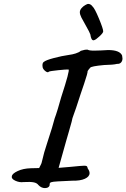

<svg xmlns="http://www.w3.org/2000/svg" viewBox="-20 -909 649 986"><path d="M101 26Q80 29 58.5 19Q37 9 41 -4Q42 -17 70.5 -30.5Q99 -44 139 -45L181 -46L191 -66Q194 -72 195 -78.5Q196 -85 198 -90L207 -126L222 -174Q252 -265 261 -302Q266 -314 277 -350Q288 -386 294 -409Q340 -550 332 -552Q322 -553 279 -548.5Q236 -544 231 -541Q226 -534 214 -543Q202 -552 199 -563Q198 -566 198 -573Q198 -587 205 -591Q215 -600 256.5 -611Q298 -622 334 -627Q351 -629 368.5 -634.5Q386 -640 395 -648Q416 -655 430 -654Q437 -649 464 -649Q487 -649 499 -650Q525 -652 535 -652Q595 -652 607 -624Q609 -614 609 -609Q609 -596 601.5 -588Q594 -580 581 -581Q563 -576 514 -575Q448 -569 443 -561Q438 -556 435.5 -552Q433 -548 430 -544Q431 -535 412 -479L394 -426Q366 -339 358 -319Q351 -302 348 -284Q340 -257 333.5 -232.5Q327 -208 320 -186L281 -47L341 -52Q400 -58 412 -58Q422 -58 425 -56Q428 -54 429 -49.5Q430 -45 431 -43Q440 -31 440 -20Q440 -2 416 9Q392 20 350 19Q305 21 277 22.5Q249 24 242 27Q235 30 235 37Q236 46 229 51.5Q222 57 211 57Q192 57 177 41Q170 31 153.5 27.5Q137 24 101 26ZM444 -732Q441 -742 420 -779Q406 -803 398 -819Q390 -835 390 -846Q390 -857 398.5 -867Q407 -877 418 -883Q429 -889 432 -889Q446 -889 455 -876Q466 -867 488 -814Q510 -761 510 -748Q510 -740 491 -722.5Q472 -705 464 -703L460 -702Q454 -702 450 -709.5Q446 -717 444 -732Z"/></svg>

Font: Caveat
Style: Bold
Weight: 700
Designer: Pablo Impallari
Foundry: Pablo Impallari
Version: Version 1.500; ttfautohint (v1.6)